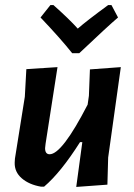

<svg xmlns="http://www.w3.org/2000/svg" viewBox="-20 -734 530 758"><path d="M420 -714 446 -665Q407 -632 293 -524H265Q219 -582 140 -665L179 -714H191Q254 -658 287 -621Q321 -651 407 -714ZM207 -469 160 -167 158 -149Q158 -125 176 -125Q225 -125 326 -321L331 -356L335 -460L457 -469L407 -112L404 -5L281 4L305 -173H296Q220 -53 154 3H142Q95 -5 66 -30Q37 -55 38 -92L39 -108L78 -352L84 -461Z"/></svg>

Font: Alegreya Sans
Style: Bold Italic
Weight: 700
Italic angle: -7°
Designer: Juan Pablo del Peral
Foundry: Huerta Tipografica
Version: Version 2.007